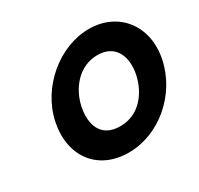

<svg xmlns="http://www.w3.org/2000/svg" viewBox="-175 -1058 1341 1291"><g transform="rotate(-30 496.0 -412.5)"><path d="M150.8 -413C100.2 -172 232.8 15 476.8 15C713.8 15 931.2 -172 981.8 -413C1032.5 -654 885.6 -840 656.6 -840C429.6 -840 201.5 -654 150.8 -413ZM353.8 -413C379.7 -536 473.6 -659 618.6 -659C764.6 -659 804.7 -536 778.8 -413C753 -290 665.1 -167 515.1 -167C361.1 -167 328 -290 353.8 -413Z"/></g></svg>

Font: Hussar
Style: BdOblTwo
Weight: 700
Foundry: Cannot Into Space Fonts
Version: Version 2.00